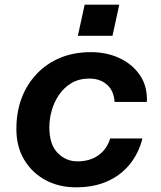

<svg xmlns="http://www.w3.org/2000/svg" viewBox="-20 -789 690 821"><path d="M305 12Q232 12 174.5 -19Q117 -50 83.5 -106Q50 -162 50 -237Q50 -310 72.5 -369.5Q95 -429 137.5 -473.5Q180 -518 238 -542Q296 -566 369 -566Q437 -566 492 -540Q547 -514 579 -466.5Q611 -419 608 -353H470Q467 -401 437.5 -427Q408 -453 362 -453Q318 -453 286 -434Q254 -415 233 -384.5Q212 -354 201.5 -317.5Q191 -281 191 -245Q191 -171 226.5 -135Q262 -99 311 -99Q365 -99 401.5 -125.5Q438 -152 451 -197H589Q573 -133 534.5 -86Q496 -39 438.5 -13.5Q381 12 305 12ZM313 -636 342 -769H490L461 -636Z"/></svg>

Font: Azeret Mono Thin SemiBold
Style: Italic
Weight: 600
Italic angle: -12°
Version: Version 1.002